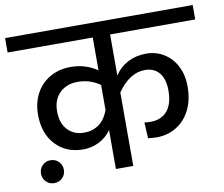

<svg xmlns="http://www.w3.org/2000/svg" viewBox="-98 -784 1041 893"><g transform="rotate(-10 423.0 -337.0)"><path d="M464 -427Q488 -464 526.5 -484Q565 -504 613 -504Q660 -504 697.5 -480.5Q735 -457 756 -415.5Q777 -374 777 -321Q777 -256 753 -209Q729 -162 687.5 -137Q646 -112 595 -112Q577 -112 554 -115L550 -190Q568 -188 579 -188Q630 -188 658 -221Q686 -254 686 -317Q686 -371 662 -400.5Q638 -430 594 -430Q522 -430 464 -347V0H382V-184Q358 -150 322.5 -133Q287 -116 250 -116Q168 -116 118.5 -169.5Q69 -223 69 -311Q69 -367 92.5 -411Q116 -455 159 -479.5Q202 -504 257 -504Q326 -504 382 -466V-621H-20V-689H866V-621H464ZM382 -279V-397Q335 -430 276 -430Q224 -430 191.5 -398Q159 -366 159 -311Q159 -256 188.5 -224Q218 -192 267 -192Q306 -192 336 -213Q366 -234 382 -279ZM35 -39Q35 -62 50.5 -77.5Q66 -93 89 -93Q112 -93 127.5 -77.5Q143 -62 143 -39Q143 -16 127.5 -0.5Q112 15 89 15Q66 15 50.5 -0.5Q35 -16 35 -39Z"/></g></svg>

Font: FiraGO
Style: Regular
Weight: 400
Designer: bBox Type
Foundry: bBox Type GmbH
Version: Version 1.001;April 20, 2020;FontCreator 12.0.0.2555 64-bit